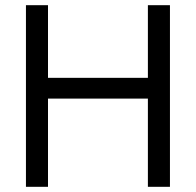

<svg xmlns="http://www.w3.org/2000/svg" viewBox="-20 -720 755 740"><path d="M127 -340H607V-420H127ZM550 -700V0H635V-700ZM80 -700V0H165V-700Z"/></svg>

Font: Jost* Book
Style: Regular
Weight: 400
Version: Version 3.000